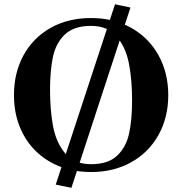

<svg xmlns="http://www.w3.org/2000/svg" viewBox="-20 -792 868 894"><path d="M515.5 -772 587.5 -757 312.5 82.5 239.5 67.5ZM45 -349Q45 -452.5 89.2 -534Q133.5 -615.5 215 -661.8Q296.5 -708 404 -708Q510 -708 591.8 -661.8Q673.5 -615.5 718.5 -533.8Q763.5 -452 763.5 -349Q763.5 -246 718.5 -164.5Q673.5 -83 591.8 -37Q510 9 404 9Q297 9 215.5 -37Q134 -83 89.5 -164.2Q45 -245.5 45 -349ZM595 -324Q595 -418.5 580.8 -494Q566.5 -569.5 524.5 -620.5Q482.5 -671.5 404 -671.5Q324.5 -671.5 282.5 -631.8Q240.5 -592 226.8 -528.2Q213 -464.5 213 -374Q213 -280 227 -204.5Q241 -129 283.2 -78.2Q325.5 -27.5 404 -27.5Q483.5 -27.5 525.2 -67Q567 -106.5 581 -170Q595 -233.5 595 -324Z"/></svg>

Font: Didactic
Style: Regular
Weight: 400
Designer: Tyler Finck
Foundry: Etcetera Type Co
Version: Version 3.007;FEAKit 1.0